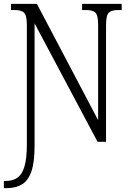

<svg xmlns="http://www.w3.org/2000/svg" viewBox="-24 -734 675 994"><path d="M-4 240V203H4Q41 203 65.5 186.5Q90 170 102.5 128.5Q115 87 115 13V-605Q115 -656 100 -669Q85 -682 53 -682H33V-714H167L484 -112V-605Q484 -655 470 -668.5Q456 -682 422 -682H401V-714H606V-682H587Q554 -682 539.5 -668.5Q525 -655 525 -603V0H481L155 -613V22Q155 106 138.5 153.5Q122 201 90 220.5Q58 240 10 240Z"/></svg>

Font: Noto Serif Condensed Light
Style: Regular
Weight: 300
Width: 3
Designer: Monotype Design Team
Foundry: Monotype Imaging Inc.
Version: Version 2.013